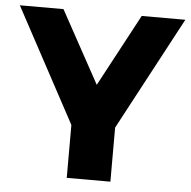

<svg xmlns="http://www.w3.org/2000/svg" viewBox="-56 -752 796 802"><g transform="rotate(5 342.0 -350.5)"><path d="M-5 -701H178L344 -398L506 -701H689L355 -75H332ZM253 -308H436V0H253Z"/></g></svg>

Font: Alexandria
Style: Bold
Weight: 700
Designer: Mohamed Gaber
Foundry: Kief Type Foundry
Version: Version 5.100